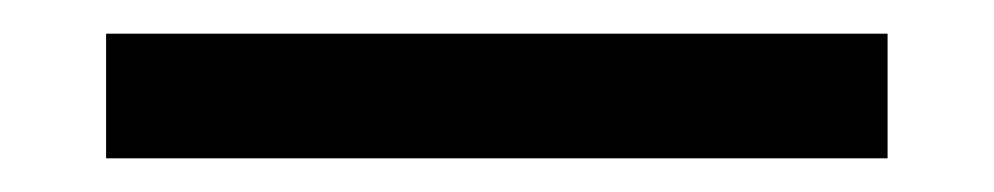

<svg xmlns="http://www.w3.org/2000/svg" viewBox="-20 38 590 114"><path d="M43 58H507V132H43Z"/></svg>

Font: Ysabeau Infant Semibold
Style: Regular
Weight: 600
Designer: Christian Thalmann (Catharsis Fonts)
Version: Version 0.003